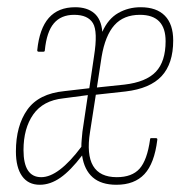

<svg xmlns="http://www.w3.org/2000/svg" viewBox="-20 -505 511 531"><path d="M90 6Q58 6 41 -18Q24 -42 24 -86Q24 -157 55.5 -201.5Q87 -246 158 -253L227 -261L240 -349Q251 -418 237 -441Q223 -464 185 -464Q149 -464 129 -440.5Q109 -417 104 -366Q104 -362 100 -362H87Q83 -362 83 -366Q89 -426 115 -455.5Q141 -485 188 -485Q221 -485 240.5 -468.5Q260 -452 263 -417Q279 -453 307 -469Q335 -485 369 -485Q413 -485 436 -461.5Q459 -438 459 -393Q459 -329 427 -294.5Q395 -260 327 -252L245 -243L229 -140Q209 -15 303 -15Q345 -15 366 -38.5Q387 -62 395 -119Q395 -123 398 -123H411Q416 -123 415 -118Q407 -53 379.5 -23.5Q352 6 302 6Q260 6 236.5 -14.5Q213 -35 207 -75Q175 -33 147 -13.5Q119 6 90 6ZM94 -15Q142 -15 205 -99Q205 -109 206 -119.5Q207 -130 208 -141L223 -242L155 -233Q99 -227 72 -188.5Q45 -150 45 -90Q45 -15 94 -15ZM248 -263 324 -271Q384 -278 411 -306.5Q438 -335 438 -391Q438 -464 367 -464Q322 -464 296.5 -435.5Q271 -407 261 -348Z"/></svg>

Font: Sofia Sans Extra Condensed Thin
Style: Italic
Weight: 250
Italic angle: -9°
Version: Version 4.100